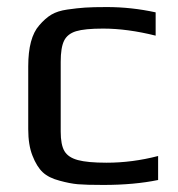

<svg xmlns="http://www.w3.org/2000/svg" viewBox="-20 -514 504 544"><path d="M149 -2Q118 -10 101 -26Q84 -42 72 -73Q60 -103 60 -148V-326Q60 -407 91 -442Q108 -462 125.5 -472.5Q143 -483 171 -487Q199 -491 221 -492.5Q243 -494 283 -494Q352 -494 421 -479V-413Q341 -433 272 -433Q220 -433 195.5 -425.5Q171 -418 161.5 -398.5Q152 -379 152 -339V-141Q152 -104 162.5 -86Q173 -68 200.5 -60.5Q228 -53 282 -53Q355 -53 428 -72V-4Q360 10 273 10Q223 10 200.5 8Q178 6 149 -2Z"/></svg>

Font: Play
Style: Regular
Weight: 400
Designer: Jonas Hecksher (Cyrillic expansion: Cyreal)
Foundry: Jonas Hecksher, Playtype, e-types AS
Version: Version 2.101; ttfautohint (v1.5.65-e2d9)